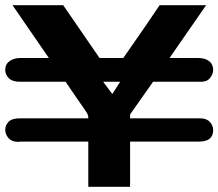

<svg xmlns="http://www.w3.org/2000/svg" viewBox="-57 -715 836 735"><path d="M19 -262H281V-266Q281 -274 274.5 -284.5Q268 -295 237 -339L194 -402H20Q-9 -402 -23 -415.5Q-37 -429 -37 -447Q-37 -469 -20.5 -481Q-4 -493 22 -493H130Q105 -529 56 -600.5Q7 -672 -9 -695H185L324 -493H415Q515 -636 554 -695H732L592 -493H701Q728 -493 743.5 -481Q759 -469 759 -447Q759 -432 747.5 -417Q736 -402 713 -402H529L441 -277V-262H709Q734 -262 746.5 -248Q759 -234 759 -217Q759 -173 705 -173H441V0H281V-173H18L16 -172Q14 -172 12 -172Q-12 -172 -24.5 -186.5Q-37 -201 -37 -218Q-37 -235 -24.5 -248.5Q-12 -262 19 -262ZM338 -402 373 -355 403 -402Z"/></svg>

Font: Coval
Style: Black
Weight: 1000
Foundry: Context Ltd
Version: Version 001.000